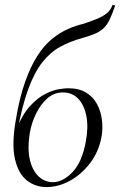

<svg xmlns="http://www.w3.org/2000/svg" viewBox="-20 -747 488 781"><path d="M169 14Q124 14 89.5 -13Q55 -40 41 -99.5Q27 -159 44 -257Q59 -349 82 -413.5Q105 -478 132.5 -520.5Q160 -563 191.5 -588.5Q223 -614 255.5 -628.5Q288 -643 319 -650Q349 -660 372.5 -669.5Q396 -679 412.5 -691.5Q429 -704 437 -725Q438 -728 443.5 -726.5Q449 -725 448 -723Q436 -688 425 -665.5Q414 -643 399 -630Q384 -617 364.5 -609Q345 -601 317 -593Q266 -579 225.5 -557Q185 -535 152.5 -494Q120 -453 94.5 -383.5Q69 -314 49 -204L47 -223Q72 -283 103 -316.5Q134 -350 165.5 -365.5Q197 -381 221.5 -384.5Q246 -388 257 -388Q301 -388 330 -370.5Q359 -353 374.5 -324Q390 -295 394.5 -260Q399 -225 393 -191Q382 -130 346.5 -83.5Q311 -37 264 -11.5Q217 14 169 14ZM195 -6Q236 -6 275 -47Q314 -88 329 -171Q340 -229 331.5 -274Q323 -319 298.5 -345Q274 -371 236 -371Q199 -371 171.5 -346Q144 -321 126 -283.5Q108 -246 101 -205Q91 -141 101.5 -97Q112 -53 137 -29.5Q162 -6 195 -6Z"/></svg>

Font: Cormorant
Style: Italic
Weight: 400
Italic angle: -10°
Designer: Christian Thalmann (Catharsis Fonts)
Foundry: Catharsis Fonts
Version: Version 4.000